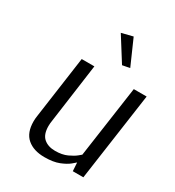

<svg xmlns="http://www.w3.org/2000/svg" viewBox="-177 -830 863 945"><g transform="rotate(30 255.0 -357.0)"><path d="M304 -724 367 -581 325 -573 240 -708ZM436 0H376L373 -48Q370 -45 352.5 -30.5Q335 -16 302.5 -3Q270 10 220 10Q158 10 122 -21Q86 -52 86 -116Q86 -133 89 -151L138 -500H210L164 -166Q161 -148 161 -133Q161 -85 185.5 -64Q210 -43 250 -43Q290 -43 318 -56Q346 -69 361 -81.5Q376 -94 376 -94L434 -500H507Z"/></g></svg>

Font: Arsenal SC
Style: Italic
Weight: 400
Italic angle: -9.10001°
Designer: Andrij Shevchenko
Foundry: Stairsfor
Version: Version 2.001; ttfautohint (v1.8.4.7-5d5b)